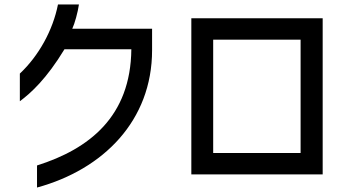

<svg xmlns="http://www.w3.org/2000/svg" viewBox="-20 -767 1569 861"><path d="M334 -747H240C217 -631 154 -517 69 -437V-313C119 -350 189 -414 269 -546H569C566 -244 380 -99 146 -25V74C443 -7 662 -226 662 -542V-638H304C315 -661 329 -712 334 -747Z M1427 -685H838V15H1427ZM936 -81V-589H1328V-81Z"/></svg>

Font: コーポレート・ロゴ ver3 Medium
Style: Regular
Weight: 500
Designer: [KANA_main] LOGOTYPE.JP [Source Han Sans] Ryoko NISHIZUKA 西塚涼子 (kana, bopomofo & ideographs); Paul D. Hunt (Latin, Greek
Version: Version 12.001;FEAKit 1.0